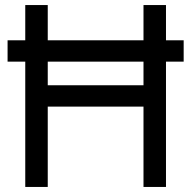

<svg xmlns="http://www.w3.org/2000/svg" viewBox="-20 -740 757 760"><path d="M637 -580.5H707V-496H637V0H548V-318H169V0H80V-496H10V-580.5H80V-720H169V-580.5H548V-720H637ZM169 -402.5H548V-496H169Z"/></svg>

Font: CCSD_manrope Medium
Style: Regular
Weight: 500
Designer: Mikhail Sharanda
Foundry: Mikhail Sharanda
Version: Version 4.503